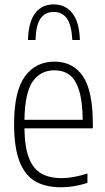

<svg xmlns="http://www.w3.org/2000/svg" viewBox="-20 -822 468 852"><path d="M392 -252.5H88.5Q89.5 -170 108.2 -121.5Q127 -73 163 -52.2Q199 -31.5 255 -31.5Q302.5 -31.5 368 -52V-10.5Q309.5 9 251.5 9Q181 9 135.2 -18.2Q89.5 -45.5 66 -107.2Q42.5 -169 42.5 -270.5Q42.5 -416.5 90.2 -482.5Q138 -548.5 221.5 -548.5Q304 -548.5 348 -483.8Q392 -419 392 -270ZM88.5 -290.5H347Q346 -373.5 330.5 -422Q315 -470.5 287.8 -490.2Q260.5 -510 221.5 -510Q160.5 -510 125.5 -460.8Q90.5 -411.5 88.5 -290.5ZM218.5 -802.5Q270.5 -802.5 301.2 -763.2Q332 -724 334.5 -644.5H301Q297.5 -710.5 277 -739.8Q256.5 -769 218.5 -769Q180 -769 159.8 -739.8Q139.5 -710.5 137.5 -644.5H104Q106.5 -725 136.2 -763.8Q166 -802.5 218.5 -802.5Z"/></svg>

Font: Encode Sans Condensed ExLight
Style: Regular
Weight: 275
Width: 3
Designer: Multiple Designers
Foundry: Impallari Type
Version: Version 2.000